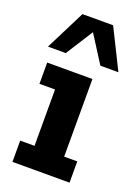

<svg xmlns="http://www.w3.org/2000/svg" viewBox="-126 -675 531 730"><g transform="rotate(20 139.5 -309.5)"><path d="M20 0V-86H78V-314H15V-400H198V-86H251V0ZM-3 -458 78 -619H202L282 -458H209L139 -568L69 -458Z"/></g></svg>

Font: Rokkitt SemiBold
Style: Bold
Weight: 700
Version: Version 3.103